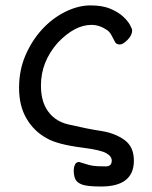

<svg xmlns="http://www.w3.org/2000/svg" viewBox="-20 -512 556 703"><path d="M350.1 170.9Q300.8 170.9 281.5 164.1Q262.2 157.2 256.1 144.5Q250 131.8 250 112.8Q250 101.1 254.4 91.1Q258.8 81.1 270 81.1Q283.2 85 295.2 88.9Q307.1 92.8 320.1 95Q333 97.2 367.2 97.2Q389.2 97.2 389.2 76.2Q389.2 60.1 368.7 48.6Q348.1 37.1 283.2 28.8Q189.9 17.1 150.9 -5.9Q105 -30.8 77.4 -77.4Q49.8 -124 49.8 -189.9Q49.8 -254.9 73 -308.8Q96.2 -362.8 133.5 -403.8Q170.9 -444.8 218.5 -468.5Q266.1 -492.2 311 -492.2Q355 -492.2 384 -480Q413.1 -467.8 430.7 -451.4Q448.2 -435.1 456.1 -420.4Q463.9 -405.8 463.9 -400.9Q463.9 -382.8 447 -366Q430.2 -349.1 418.9 -349.1Q407.2 -349.1 401.9 -356.9Q395 -371.1 387.9 -383.5Q380.9 -396 372.1 -401.9Q344.2 -420.9 314.9 -420.9Q253.9 -420.9 191.9 -356Q129.9 -286.1 129.9 -199.2Q129.9 -148.9 148.9 -115.2Q175.8 -68.8 231 -56.2Q300.8 -40 350.3 -32.5Q399.9 -24.9 435.1 0Q470.2 24.9 470.2 76.2Q470.2 170.9 350.1 170.9Z"/></svg>

Font: LXGW WenKai Screen
Style: Regular
Weight: 400
Designer: LXGW / Fontworks Inc.
Foundry: LXGW / Fontworks Inc.
Version: Version 1.510;January 18,2025